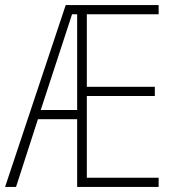

<svg xmlns="http://www.w3.org/2000/svg" viewBox="-21 -785 683 754"><path d="M602 -51H282V-317H128L42 -51H-1L237 -765H602V-729H320V-444H587V-408H320V-87H602ZM139 -353H282V-729H262Z"/></svg>

Font: Noto Sans Tamil UI Condensed ExtraLight
Style: Regular
Weight: 200
Width: 3
Designer: Jelle Bosma - Monotype Design Team
Foundry: Monotype Imaging Inc.
Version: Version 2.004; ttfautohint (v1.8.4.7-5d5b)